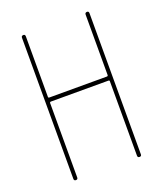

<svg xmlns="http://www.w3.org/2000/svg" viewBox="-135 -819 771 908"><g transform="rotate(-20 250.0 -365.0)"><path d="M80.1 -9.8V-719.7Q80.1 -729.5 89.8 -730Q99.6 -730.5 99.6 -719.7V-415Q99.6 -410.2 105.5 -410.2H394.5Q399.4 -410.2 400.4 -415V-719.7Q400.4 -729.5 410.2 -730Q419.9 -730.5 419.9 -719.7V-9.8Q419.9 0 410.2 0Q400.4 0 400.4 -9.8V-384.8Q400.4 -389.6 394.5 -389.6H105.5Q100.6 -389.6 99.6 -384.8V-9.8Q99.6 0 89.8 0Q80.1 0 80.1 -9.8Z"/></g></svg>

Font: Rounded Mgen+ 1mn thin
Style: Regular
Weight: 100
Designer: [Source Han Sans]
Ryoko NISHIZUKA  (kana & ideographs); Paul D. Hunt (Latin, Greek & Cyrillic); Wenlong ZHANG  (bopomofo
Version: Version 1.059.20150602